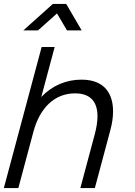

<svg xmlns="http://www.w3.org/2000/svg" viewBox="-76 -960 690 980"><path d="M265.8 -805H340.8L261.9 -940H193.9L43.3 -805H118.3L214.9 -891.5ZM339.9 -553.5C262.4 -553.5 190.3 -523.5 134.7 -465L203 -720H136.5L-56.4 0H17.6L94.7 -288C127.4 -410 203.1 -483.5 307.1 -483.5C388.7 -483.5 421.6 -437.1 421.6 -366.5C421.6 -339.3 416.7 -308.6 407.9 -275.5L334.1 0H408.1L487.6 -297C496.1 -328.4 501.1 -360.8 501.1 -391.5C501.1 -479.3 459.9 -553.5 339.9 -553.5Z"/></svg>

Font: Manrope
Style: RegularItalic
Weight: 400
Italic angle: -15°
Designer: Mikhail Sharanda
Foundry: Mikhail Sharanda
Version: Version 4.502;hotconv 1.0.109;makeotfexe 2.5.65596